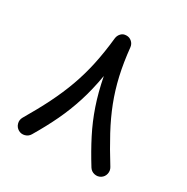

<svg xmlns="http://www.w3.org/2000/svg" viewBox="-155 -750 909 935"><g transform="rotate(30 300.0 -283.0)"><path d="M529.8 39.1Q513.7 48.8 495.1 44.7Q476.6 40.5 466.3 24.4Q423.3 -44.9 390.9 -108.4Q358.4 -171.9 335 -240.5Q311.5 -309.1 295.4 -392.1Q280.8 -307.6 258.8 -238.8Q236.8 -169.9 206.3 -105.7Q175.8 -41.5 134.3 28.3Q125 44.4 106.4 49.6Q87.9 54.7 71.3 45.4Q54.7 35.6 49.6 17.3Q44.4 -1 53.7 -17.6Q98.1 -92.8 131.1 -158.9Q164.1 -225.1 187.5 -289.8Q210.9 -354.5 226.1 -424.8Q241.2 -495.1 250 -578.6Q252 -594.2 263.2 -606.2Q274.4 -618.2 292.5 -618.2Q309.6 -618.7 322.5 -607.2Q335.4 -595.7 337.4 -578.6Q345.7 -496.6 361.3 -428Q377 -359.4 401.6 -295.7Q426.3 -231.9 461.7 -166.3Q497.1 -100.6 544.4 -24.4Q554.2 -8.3 550 10.3Q545.9 28.8 529.8 39.1Z"/></g></svg>

Font: Mikhak-FD Medium
Style: Regular
Weight: 500
Designer: Amin Abedi
Version: Version 3.2